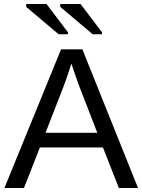

<svg xmlns="http://www.w3.org/2000/svg" viewBox="-20 -933 707 953"><path d="M665 0H570L491 -201H178L99 0H2L283 -688H389ZM348 -577 334 -618 330 -604Q317 -561 294 -500L206 -274H463L375 -501Q361 -538 348 -577ZM486 -763H440L279 -899V-913H380L486 -773ZM317 -763H271L110 -899V-913H211L317 -773Z"/></svg>

Font: Libra Sans
Style: Regular
Weight: 400
Foundry: Context Ltd
Version: Version 1.002